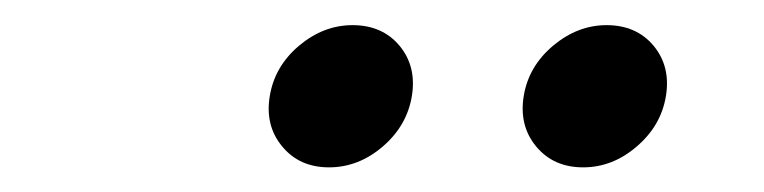

<svg xmlns="http://www.w3.org/2000/svg" viewBox="-20 -764 617 155"><path d="M450.7 -628.9Q426.8 -628.9 412.8 -645.8Q398.9 -662.6 402.8 -686.5Q406.7 -710.4 426.5 -727.1Q446.3 -743.7 469.7 -743.7Q493.7 -743.7 507.6 -727.1Q521.5 -710.4 517.6 -686.5Q513.7 -662.6 494.1 -645.8Q474.6 -628.9 450.7 -628.9ZM245.6 -628.9Q221.7 -628.9 207.8 -645.8Q193.8 -662.6 197.8 -686.5Q201.7 -710.4 221.4 -727.1Q241.2 -743.7 264.6 -743.7Q288.6 -743.7 302.5 -727.1Q316.4 -710.4 312.5 -686.5Q308.6 -662.6 289.1 -645.8Q269.5 -628.9 245.6 -628.9Z"/></svg>

Font: Inter 20pt
Style: Italic
Weight: 400
Italic angle: -9.3988°
Version: Version 4.001;git-66647c0bb